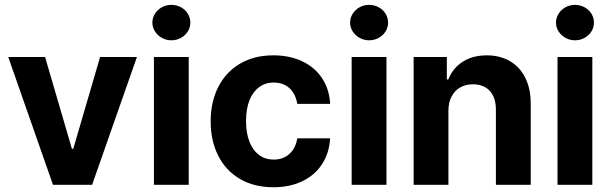

<svg xmlns="http://www.w3.org/2000/svg" viewBox="-20 -767 2535 797"><path d="M362.4 0H199.9L14.2 -530.4H167.1L278.5 -149.3H284.1L395.5 -530.4H548.4Z M618.9 -530.4H763.4V0H618.9ZM612.5 -673.3Q612.5 -693.1 623.4 -710.2Q634.2 -727.2 652.1 -737Q670.1 -746.8 691.5 -746.8Q712.7 -746.8 730.9 -737Q749.1 -727.2 759.6 -710.2Q770.1 -693.1 770.1 -673.3Q770.1 -653.4 759.6 -636.5Q749.1 -619.6 730.9 -609.7Q712.7 -599.7 691.5 -599.7Q670.1 -599.7 652.1 -609.7Q634.2 -619.6 623.4 -636.5Q612.5 -653.4 612.5 -673.3Z M854.5 -263.2Q854.5 -344.1 886.1 -406.2Q917.7 -468.3 976.5 -502.8Q1035.4 -537.3 1114.3 -537.3Q1182.2 -537.3 1234.7 -512.5Q1287.2 -487.6 1317.3 -441.9Q1347.3 -396.1 1350.4 -335.8H1214Q1209.8 -362.3 1197.1 -382.5Q1184.4 -402.7 1163.8 -413.5Q1143.2 -424.4 1116.5 -424.4Q1081.8 -424.4 1056 -405.5Q1030.1 -386.7 1015.7 -350.9Q1001.3 -315.1 1001.3 -265.2Q1001.3 -214.7 1015.5 -178.6Q1029.8 -142.5 1055.7 -123.5Q1081.5 -104.5 1116.5 -104.5Q1142.1 -104.5 1162.5 -115Q1182.9 -125.4 1196.3 -145.2Q1209.6 -164.9 1214 -192.8H1350.4Q1346.9 -132.5 1317.5 -86.6Q1288.1 -40.7 1236 -15.2Q1183.9 10.3 1114.9 10.3Q1034.9 10.3 976 -24.2Q917.1 -58.7 885.8 -120.7Q854.5 -182.6 854.5 -263.2Z M1439.7 -530.4H1584.2V0H1439.7ZM1433.3 -673.3Q1433.3 -693.1 1444.1 -710.2Q1455 -727.2 1472.9 -737Q1490.9 -746.8 1512.2 -746.8Q1533.5 -746.8 1551.7 -737Q1569.9 -727.2 1580.4 -710.2Q1590.9 -693.1 1590.9 -673.3Q1590.9 -653.4 1580.4 -636.5Q1569.9 -619.6 1551.7 -609.7Q1533.5 -599.7 1512.2 -599.7Q1490.9 -599.7 1472.9 -609.7Q1455 -619.6 1444.1 -636.5Q1433.3 -653.4 1433.3 -673.3Z M1841.4 0H1697V-530.4H1834.8V-437.1H1840.9Q1852.9 -468 1875.5 -490.6Q1898.1 -513.2 1929.8 -525.3Q1961.4 -537.3 2000.3 -537.3Q2055.2 -537.3 2096.6 -513.2Q2138 -489.2 2160.5 -444Q2183 -398.9 2183 -337.8V0H2038.5V-312.4Q2038.5 -345 2027.3 -368.6Q2016 -392.2 1994.5 -404.7Q1973 -417.1 1943.4 -417.1Q1913.1 -417.1 1890.2 -404.1Q1867.4 -391 1854.4 -366.1Q1841.4 -341.2 1841.4 -307Z M2294.3 -530.4H2438.8V0H2294.3ZM2287.9 -673.3Q2287.9 -693.1 2298.8 -710.2Q2309.6 -727.2 2327.6 -737Q2345.5 -746.8 2366.9 -746.8Q2388.1 -746.8 2406.3 -737Q2424.5 -727.2 2435 -710.2Q2445.5 -693.1 2445.5 -673.3Q2445.5 -653.4 2435 -636.5Q2424.5 -619.6 2406.3 -609.7Q2388.1 -599.7 2366.9 -599.7Q2345.5 -599.7 2327.6 -609.7Q2309.6 -619.6 2298.8 -636.5Q2287.9 -653.4 2287.9 -673.3Z"/></svg>

Font: Pretendard Variable
Style: Regular
Weight: 400
Designer: Base glyphs from Inter by Rasmus Andersson; Hangul glyphs from Noto Sans CJK(Source Han Sans) by Jang Soo-young and Kang
Foundry: Kil Hyung-jin
Version: Version 1.100;FEAKit 1.0